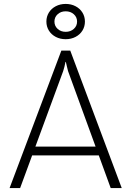

<svg xmlns="http://www.w3.org/2000/svg" viewBox="-20 -958 669 978"><path d="M292.5 -700.2H337.9L600.1 0H543.9L326.7 -595.7Q324.7 -603.5 321.3 -617.4Q317.9 -631.3 315.4 -642.6H313.5Q312.5 -635.3 308.1 -617.7Q303.7 -600.1 301.8 -595.7L82.5 0H28.8ZM117.7 -211.4H519V-166.5H117.7ZM314.5 -758.3Q286.6 -758.3 264.2 -770Q241.7 -781.7 229 -802.2Q216.3 -822.8 216.3 -848.1Q216.3 -873.5 229 -894Q241.7 -914.6 264.2 -926.3Q286.6 -938 314.5 -938Q342.3 -938 364.7 -926.3Q387.2 -914.6 399.9 -894Q412.6 -873.5 412.6 -848.1Q412.6 -822.8 399.9 -802.2Q387.2 -781.7 364.7 -770Q342.3 -758.3 314.5 -758.3ZM314.5 -795.9Q339.4 -795.9 356 -810.8Q372.6 -825.7 372.6 -848.1Q372.6 -870.6 356 -885.5Q339.4 -900.4 314.5 -900.4Q290 -900.4 273.7 -885.5Q257.3 -870.6 257.3 -848.1Q257.3 -825.7 273.7 -810.8Q290 -795.9 314.5 -795.9Z"/></svg>

Font: DavidDev Light
Style: Regular
Weight: 300
Designer: David.dev
Foundry: David.dev
Version: Version 1.001;FEAKit 1.0